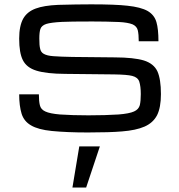

<svg xmlns="http://www.w3.org/2000/svg" viewBox="-20 -593 816 875"><path d="M215.8 3.9Q153.8 -2.4 121.6 -21.5Q89.8 -39.6 78.6 -74.2Q67.4 -110.8 67.4 -163.1H157.2Q157.2 -131.8 161.6 -113.8Q166 -94.2 186.5 -85Q207 -75.2 253.4 -71.3Q309.1 -67.4 382.8 -67.4Q460.9 -67.4 520.5 -71.3Q569.3 -75.2 590.8 -85Q611.8 -94.2 617.2 -113.8Q621.6 -132.8 621.6 -164.1Q621.6 -199.7 614.7 -221.2Q607.9 -240.7 582.5 -247.1Q560.1 -252.9 501.5 -253.9L277.8 -256.3Q191.4 -256.8 146 -271Q101.1 -284.7 84 -319.3Q67.4 -352.1 67.4 -417Q67.4 -475.1 85.9 -508.3Q104 -540 143.1 -554.2Q179.7 -567.9 244.6 -570.8Q330.1 -573.2 395.5 -573.2Q505.9 -573.2 561 -566.9Q621.6 -560.5 652.8 -543Q683.6 -524.9 692.9 -492.2Q702.1 -460.9 702.1 -404.8H612.3Q612.3 -436.5 607.9 -455.1Q603.5 -473.1 584.5 -481.9Q562.5 -490.7 522 -492.7Q463.4 -495.1 400.4 -495.1Q296.9 -495.1 262.2 -493.2Q212.9 -490.7 190.9 -483.9Q169.4 -476.6 164.1 -460.9Q159.2 -446.8 159.2 -417Q159.2 -385.7 162.6 -372.6Q165.5 -355.5 179.2 -347.7Q194.3 -338.9 224.1 -336.9Q255.9 -334.5 310.5 -333.5L503.4 -331.5Q590.3 -331.1 635.7 -317.4Q680.7 -303.2 697.3 -268.1Q713.4 -232.4 713.4 -164.1Q713.4 -103 695.8 -67.9Q677.7 -33.2 638.7 -16.1Q599.6 1 536.1 5.9Q481 10.7 380.4 10.7Q285.2 10.7 215.8 3.9ZM372.6 261.7H310.1L341.3 74.2H435.1Z"/></svg>

Font: Michroma+
Style: Regular
Weight: 400
Designer: beogot
Foundry: beogot
Version: Version